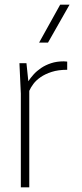

<svg xmlns="http://www.w3.org/2000/svg" viewBox="-20 -800 349 820"><path d="M105 0H69V-400L63 -530H93L101 -453Q110 -467 123.5 -482Q137 -497 155.5 -509.5Q174 -522 198 -530Q222 -538 252 -538Q256 -538 259.5 -537.5Q263 -537 267 -537V-502Q229 -502 201 -493Q173 -484 153.5 -470.5Q134 -457 122.5 -441.5Q111 -426 105 -412ZM185 -618H147L237 -780H277Z"/></svg>

Font: Tanohe Sans ExtraLight
Style: Regular
Weight: 250
Designer: Village Type and Design LLC & Cristiano Sobral
Foundry: Cooper Hewitt Smithsonian Design Museum
Version: Version 1.00;September 29, 2021;FontCreator 13.0.0.2655 64-b